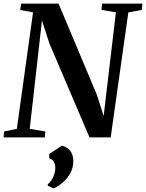

<svg xmlns="http://www.w3.org/2000/svg" viewBox="-29 -763 810 1066"><path d="M-9 0 -6.5 -33 64.5 -47.5 154.5 -694.5 83 -707.5 88.5 -743H296L508.5 -237.5L546.5 -119.5L614.5 -694.5L534.5 -708L538 -743H761.5L758.5 -708L683.5 -694L585.5 0H468L245 -522.5L204 -649.5L136 -47.5L223 -33L219.5 0ZM236 268 236.5 260Q248.5 250 258 234.8Q267.5 219.5 273 202Q278.5 184.5 278 168Q278 149 269.2 134.5Q260.5 120 244.5 116V91.5L315 45.5Q348 55 363.2 77.5Q378.5 100 378 134.5Q377.5 167.5 362.5 196.2Q347.5 225 322.8 247.2Q298 269.5 269 283.5Z"/></svg>

Font: Merriweather 72pt SemiBold
Style: Italic
Weight: 600
Italic angle: -7.8°
Version: Version 2.101